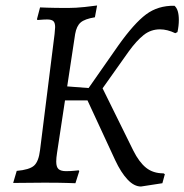

<svg xmlns="http://www.w3.org/2000/svg" viewBox="-20 -666 672 700"><path d="M632 -593Q632 -572 627 -549L619 -545Q590 -559 563 -559Q530 -559 504 -538.5Q478 -518 449 -478L354 -344L466 -117Q487 -75 512.5 -54.5Q538 -34 576 -34L581 -31L572 2L494 14Q469 14 445 -11.5Q421 -37 400 -82L299 -300H217L188 -109Q185 -90 185 -77Q185 -57 193.5 -49.5Q202 -42 221 -42Q237 -42 251.5 -43.5Q266 -45 267 -45L269 -42L255 2Q252 2 224 1Q196 0 140 0L28 1L41 -43Q87 -47 104 -62Q121 -77 126 -119L179 -542Q181 -562 181 -567Q181 -583 174.5 -589Q168 -595 152 -595Q140 -595 130 -594Q120 -593 116 -593L115 -597L126 -639Q128 -639 153 -638Q178 -637 229 -637Q256 -637 289 -640.5Q322 -644 334 -646L326 -603Q289 -597 274 -584Q259 -571 254 -542L225 -351L303 -345L412 -501Q469 -581 512.5 -613.5Q556 -646 616 -645Q632 -632 632 -593Z"/></svg>

Font: Alegreya SC
Style: Italic
Weight: 400
Italic angle: -7°
Designer: Juan Pablo del Peral
Foundry: Huerta Tipografica
Version: Version 2.007; ttfautohint (v1.6)